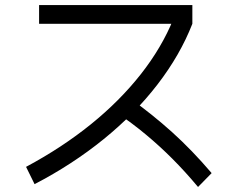

<svg xmlns="http://www.w3.org/2000/svg" viewBox="-20 -750 920 753"><path d="M82.2 -95.6Q223.3 -171.1 336.7 -262.8Q450 -354.4 532.2 -458.9Q614.4 -563.3 660 -675.6L682.2 -656.7H133.3V-730H734.4V-656.7Q686.7 -534.4 597.8 -418.9Q508.9 -303.3 386.1 -203.9Q263.3 -104.4 115.6 -27.8ZM756.7 -16.7Q705.6 -77.8 655.6 -127.8Q605.6 -177.8 552.2 -222.2Q498.9 -266.7 437.8 -307.8L487.8 -365.6Q576.7 -302.2 655 -231.7Q733.3 -161.1 810 -71.1Z"/></svg>

Font: Paperlogy 4 Regular
Style: Regular
Weight: 400
Designer: redesigned by Lee Juim, glyphs from Gmarket Sans & Montserrat
Foundry: PT&
Version: Version 1.001